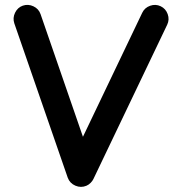

<svg xmlns="http://www.w3.org/2000/svg" viewBox="-20 -718 728 772"><path d="M71.8 -695.3Q93.3 -702.6 114.5 -692.6Q135.7 -682.6 143.1 -661.1L313.5 -168L551.8 -666.5Q561.5 -687 583.5 -694.8Q605.5 -702.6 626 -692.9Q646.5 -683.1 654.3 -661.1Q662.1 -639.2 652.3 -618.7L355.5 2Q352.1 9.3 344.5 17.1Q336.9 24.9 327.6 28.8Q305.7 38.1 283.2 28.6Q260.7 19 252.4 -3.4L37.6 -624Q30.3 -645.5 40.5 -666.7Q50.8 -688 71.8 -695.3Z"/></svg>

Font: Mikhak-DS2-FD SemiBold
Style: Regular
Weight: 600
Designer: Amin Abedi
Version: Version 3.2